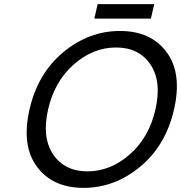

<svg xmlns="http://www.w3.org/2000/svg" viewBox="-20 -890 877 930"><path d="M727 -870 711 -800H437L453 -870ZM337.5 -578Q244 -496 213 -360Q182 -224 237.5 -142Q293 -60 404 -60Q515 -60 608.5 -142Q702 -224 733 -360Q764 -496 708.5 -578Q653 -660 542 -660Q431 -660 337.5 -578ZM159 -82.5Q83 -185 123 -360Q163 -535 287 -637.5Q411 -740 561 -740Q711 -740 787 -637.5Q863 -535 823 -360Q783 -185 659 -82.5Q535 20 385 20Q235 20 159 -82.5Z"/></svg>

Font: Miedinger
Style: Italic
Weight: 400
Italic angle: -13°
Version: Version 001.000